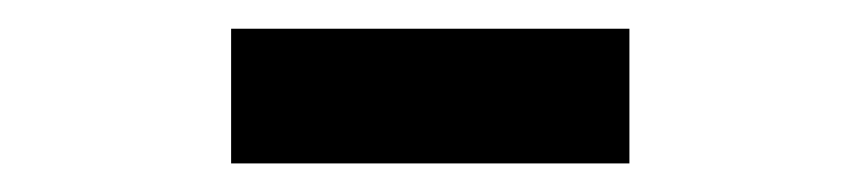

<svg xmlns="http://www.w3.org/2000/svg" viewBox="-20 -705 595 133"><path d="M140.1 -685.1H416V-591.8H140.1Z"/></svg>

Font: SourceSansPro-Bold
Style: Bold
Weight: 700
Designer: Paul D. Hunt
Foundry: Adobe Systems Incorporated
Version: Version 1.050;PS Version 1.000;hotconv 1.0.70;makeotf.lib2.5